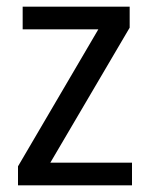

<svg xmlns="http://www.w3.org/2000/svg" viewBox="-20 -556 449 576"><path d="M376 0V-68H131L369 -473V-536H48V-468H275L34 -57V0Z"/></svg>

Font: Noto Sans Malayalam SemiCondensed
Style: Regular
Weight: 400
Width: 4
Designer: Jelle Bosma - Monotype Design Team
Foundry: Monotype Imaging Inc.
Version: Version 2.104